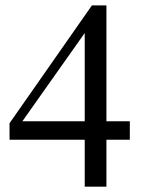

<svg xmlns="http://www.w3.org/2000/svg" viewBox="-20 -697 540 717"><path d="M377.4 -175.3V0H296.4V-175.3H15.6V-236.8L323.2 -676.8H377.4V-244.1H464.8V-175.3ZM296.4 -573.7 63.5 -244.1H296.4Z"/></svg>

Font: Doulos SIL Phon
Style: Regular
Weight: 400
Designer: Walt Agee, Victor Gaultney, Peter Martin, Debbi Hosken, Becca Hirsbrunner
Foundry: SIL International
Version: Version 5.000